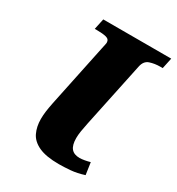

<svg xmlns="http://www.w3.org/2000/svg" viewBox="-173 -823 868 942"><g transform="rotate(30 260.5 -352.0)"><path d="M302 10Q229 10 188 -9Q147 -28 131 -61.5Q115 -95 115 -138Q115 -160 118 -182Q121 -204 127 -234L201 -588Q208 -619 208 -623Q208 -643 188 -648Q168 -653 136 -653H123L136 -714H521L508 -653H495Q463 -653 436 -644Q409 -635 402 -600L325 -234Q319 -206 315.5 -183.5Q312 -161 312 -144Q312 -104 327.5 -85.5Q343 -67 375 -67Q386 -67 403 -70Q420 -73 433 -77L443 -9Q403 4 366.5 7Q330 10 302 10Z"/></g></svg>

Font: Noto Serif Black
Style: Italic
Weight: 900
Italic angle: -12°
Designer: Monotype Design Team
Foundry: Monotype Imaging Inc.
Version: Version 2.013